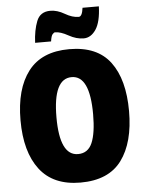

<svg xmlns="http://www.w3.org/2000/svg" viewBox="-62 -994 803 1054"><g transform="rotate(-5 339.5 -467.5)"><path d="M638 -358Q638 -532 566 -628.5Q494 -725 340 -725Q188 -725 114 -628.5Q40 -532 40 -359Q40 -185 114.5 -87.5Q189 10 339 10Q494 10 566 -87.5Q638 -185 638 -358ZM238 -358Q238 -571 340 -571Q440 -571 440 -358Q440 -254 417 -200.5Q394 -147 339 -147Q238 -147 238 -358ZM523 -945H433Q427 -897 408 -897Q373 -897 333 -920.5Q293 -944 255 -944Q199 -944 179.5 -894.5Q160 -845 157 -776H245Q249 -806 257 -815Q265 -824 271 -824Q301 -824 343 -800.5Q385 -777 425 -777Q465 -777 492.5 -818Q520 -859 523 -945Z"/></g></svg>

Font: Noto Sans Display SemiCondensed Black
Style: Regular
Weight: 900
Width: 4
Designer: Monotype Design Team
Foundry: Monotype Imaging Inc.
Version: Version 1.900